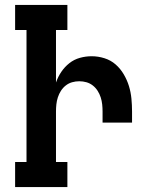

<svg xmlns="http://www.w3.org/2000/svg" viewBox="-20 -755 640 775"><path d="M41 0V-101H87V-634H41V-735H252V-634H206V-422Q214 -445 227.5 -465Q241 -485 260 -500Q279 -515 302.5 -521.5Q326 -528 350 -528Q376 -528 401.5 -520Q427 -512 446.5 -495Q466 -478 479.5 -455Q493 -432 500.5 -407.5Q508 -383 510.5 -357Q513 -331 513 -305V-260H394V-305Q394 -319 392.5 -333.5Q391 -348 386.5 -362Q382 -376 374 -388.5Q366 -401 354.5 -410Q343 -419 329 -423Q315 -427 300 -427Q285 -427 271 -423Q257 -419 245.5 -410Q234 -401 226 -388.5Q218 -376 213.5 -362Q209 -348 207.5 -333.5Q206 -319 206 -305V-101H252V0Z"/></svg>

Font: Iosevka HT Extended
Style: Bold
Weight: 700
Width: 7
Monospace: yes
Designer: Belleve Invis
Foundry: Belleve Invis
Version: Version 32.3.0; ttfautohint (v1.8.4)